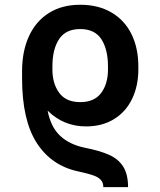

<svg xmlns="http://www.w3.org/2000/svg" viewBox="-20 -557 670 803"><path d="M308.6 160.2Q195.8 136.7 134 41.3Q72.3 -54.2 72.3 -229.5V-260.7V-261.7Q72.8 -343.8 101.3 -406Q129.9 -468.3 184.6 -502.7Q239.3 -537.1 315.4 -537.1Q391.6 -537.1 446.5 -504.6Q501.5 -472.2 530 -414.1Q558.6 -356 558.6 -279.3V-266.6Q558.6 -198.2 532.7 -144Q506.8 -89.8 457.3 -59.1Q407.7 -28.3 339.8 -28.3Q246.1 -28.3 179.2 -94.2Q192.4 -25.9 231 10.5Q269.5 46.9 333 60.5Q397.9 73.2 436.8 90.8Q475.6 108.4 495.6 140.4Q515.6 172.4 515.6 225.6H412.1Q412.1 206.5 401.4 195.1Q390.6 183.6 369.6 176.3Q348.6 168.9 308.6 160.2ZM431.6 -266.6V-279.3Q431.6 -350.1 404.1 -392.8Q376.5 -435.5 315.4 -435.5Q254.9 -435.5 227.1 -393.3Q199.2 -351.1 199.2 -279.3V-266.6Q199.2 -207 227.8 -168.5Q256.3 -129.9 315.4 -129.9Q374.5 -129.9 403.1 -168.2Q431.6 -206.5 431.6 -266.6Z"/></svg>

Font: Pretendard GOV SemiBold
Style: Regular
Weight: 600
Designer: Base glyphs from Inter by Rasmus Andersson; Hangeul glyphs from Noto Sans CJK(Source Han Sans) by Jang Soo-young and Kan
Foundry: Kil Hyung-jin
Version: Version 1.309